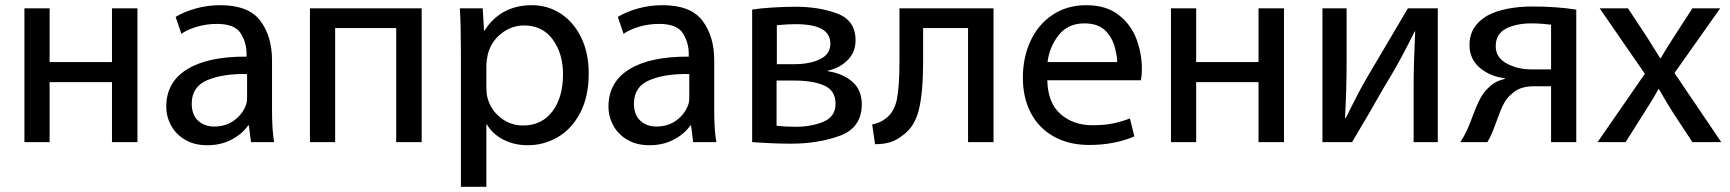

<svg xmlns="http://www.w3.org/2000/svg" viewBox="-20 -519 6658 739"><path d="M74 -487H171V-280H411V-487H509V28H411V-203H171V28H74Z M1027 -95Q1027 -19 1035 28H946L938 -36H935Q912 -3 871 18.5Q830 40 778 40Q728 40 692.5 19Q657 -2 638.5 -36Q620 -70 620 -109Q620 -203 700.5 -252.5Q781 -302 929 -301V-311Q929 -356 906 -391.5Q883 -427 815 -427Q777 -427 741 -417Q705 -407 678 -389L656 -454Q689 -474 734 -486.5Q779 -499 828 -499Q937 -499 982 -439Q1027 -379 1027 -287ZM931 -234Q840 -236 779 -211Q718 -186 718 -120Q718 -77 742.5 -54.5Q767 -32 804 -32Q850 -32 882.5 -56.5Q915 -81 927 -116Q931 -126 931 -146Z M1173 -487H1603V28H1505V-411H1270V28H1173Z M1754 -318Q1754 -422 1750 -487H1838L1843 -401H1845Q1874 -448 1920 -473.5Q1966 -499 2027 -499Q2089 -499 2139 -466Q2189 -433 2217.5 -373.5Q2246 -314 2246 -237Q2246 -148 2213.5 -85.5Q2181 -23 2127.5 8.5Q2074 40 2011 40Q1960 40 1918.5 19Q1877 -2 1854 -40H1852V200H1754ZM1852 -182Q1852 -160 1856 -144Q1868 -97 1906 -66.5Q1944 -36 1993 -36Q2065 -36 2106 -90Q2147 -144 2147 -233Q2147 -313 2107.5 -367Q2068 -421 1997 -421Q1949 -421 1909.5 -390Q1870 -359 1857 -308Q1852 -278 1852 -270Z M2729 -95Q2729 -19 2737 28H2648L2640 -36H2637Q2614 -3 2573 18.5Q2532 40 2480 40Q2430 40 2394.5 19Q2359 -2 2340.5 -36Q2322 -70 2322 -109Q2322 -203 2402.5 -252.5Q2483 -302 2631 -301V-311Q2631 -356 2608 -391.5Q2585 -427 2517 -427Q2479 -427 2443 -417Q2407 -407 2380 -389L2358 -454Q2391 -474 2436 -486.5Q2481 -499 2530 -499Q2639 -499 2684 -439Q2729 -379 2729 -287ZM2633 -234Q2542 -236 2481 -211Q2420 -186 2420 -120Q2420 -77 2444.5 -54.5Q2469 -32 2506 -32Q2552 -32 2584.5 -56.5Q2617 -81 2629 -116Q2633 -126 2633 -146Z M2875 -482Q2905 -487 2951.5 -490Q2998 -493 3042 -493Q3134 -493 3203.5 -466.5Q3273 -440 3273 -364Q3273 -318 3242.5 -287.5Q3212 -257 3166 -247V-245Q3225 -236 3261 -204Q3297 -172 3297 -118Q3297 -28 3214 3Q3131 34 3023 34Q2959 34 2875 28ZM3038 -272Q3096 -272 3136 -291Q3176 -310 3176 -351Q3176 -389 3143 -407.5Q3110 -426 3041 -426Q3012 -426 2970 -422V-272ZM2969 -35Q3004 -31 3042 -31Q3103 -31 3149.5 -50.5Q3196 -70 3196 -120Q3196 -170 3153 -189.5Q3110 -209 3036 -209H2969Z M3804 -487V28H3706V-411H3533V-281Q3533 -163 3516.5 -96Q3500 -29 3453 3Q3432 20 3407.5 28Q3383 36 3348 36L3337 -40Q3370 -47 3389 -63Q3422 -87 3432 -136.5Q3442 -186 3442 -282V-487Z M4011 -210Q4013 -123 4062 -80Q4111 -37 4185 -37Q4231 -37 4264 -44Q4297 -51 4329 -63L4346 6Q4269 39 4172 39Q4094 39 4036 6.5Q3978 -26 3947.5 -84.5Q3917 -143 3917 -220Q3917 -298 3946.5 -361.5Q3976 -425 4031.5 -462Q4087 -499 4161 -499Q4239 -499 4287 -460.5Q4335 -422 4355 -366.5Q4375 -311 4375 -255Q4375 -225 4371 -210ZM4280 -281Q4280 -302 4275 -318Q4268 -364 4239 -396.5Q4210 -429 4154 -429Q4090 -429 4054.5 -383.5Q4019 -338 4012 -280H4280Z M4487 -487H4584V-280H4824V-487H4922V28H4824V-203H4584V28H4487Z M5163 -274Q5163 -177 5157 -66L5160 -65L5182 -109Q5212 -170 5243 -223L5399 -487H5514V28H5421V-187Q5421 -271 5427 -398H5425Q5379 -305 5341 -240Q5309 -188 5249 -82L5184 28H5070V-487H5163Z M6047 28H5950V-187H5883Q5828 -187 5798 -157Q5779 -142 5766.5 -117Q5754 -92 5740 -52L5726 -15Q5717 8 5705 28H5601Q5619 0 5632 -31Q5638 -44 5648 -72Q5663 -112 5677 -139Q5691 -166 5713 -185Q5737 -208 5772 -215V-218Q5717 -224 5676.5 -257.5Q5636 -291 5636 -346Q5636 -419 5705 -459Q5736 -476 5781 -485Q5826 -494 5879 -494Q5970 -494 6047 -482ZM5950 -424Q5942 -425 5920.5 -427Q5899 -429 5874 -429Q5817 -429 5777 -409Q5737 -389 5737 -341Q5737 -297 5779.5 -274.5Q5822 -252 5872 -252H5950Z M6318 -378Q6333 -355 6370 -295H6372Q6387 -321 6424 -379L6494 -487H6601L6425 -238L6605 28H6494L6419 -86Q6398 -119 6365 -176H6363Q6344 -140 6309 -86L6237 28H6129L6311 -235L6137 -487H6246Z"/></svg>

Font: LINE Seed Sans KR Regular
Style: Regular
Weight: 400
Designer: LINE VX Design & Sandoll Inc & Dalton Maag Ltd
Foundry: Sandoll Inc.
Version: Version 1.000